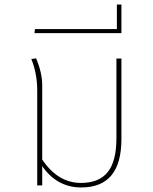

<svg xmlns="http://www.w3.org/2000/svg" viewBox="-20 -817 676 846"><path d="M493 -559H515V-204Q515 9 338 9Q231 9 166 -85V0H144V-148V-418Q144 -493 118 -557L139 -560Q166 -496 166 -442V-114Q235 -11 337 -11Q416 -11 454.5 -58.5Q493 -106 493 -208Z M132 -671 134 -689H495V-797H515V-671Z"/></svg>

Font: FiraGO Thin
Style: Regular
Weight: 100
Designer: bBox Type
Foundry: bBox Type GmbH
Version: Version 1.001;PS 001.001;hotconv 1.0.88;makeotf.lib2.5.64775